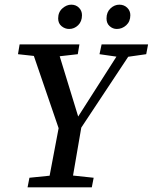

<svg xmlns="http://www.w3.org/2000/svg" viewBox="-20 -802 654 822"><path d="M57 -570 64 -612H320L313 -570L199 -557H175ZM98 0 106 -41 234 -54H259L381 -41L373 0ZM242 -221 108 -612H220L320 -286L305 -288L512 -612H564L305 -221ZM183 0 237 -285H333Q321 -214 308.5 -142.5Q296 -71 284 0ZM406 -570 415 -612H614L606 -570L515 -557H496ZM276 -678Q258 -678 243.5 -690Q229 -702 229 -723Q229 -750 247 -766Q265 -782 285 -782Q305 -782 318 -769Q331 -756 331 -737Q331 -710 314.5 -694Q298 -678 276 -678ZM480 -678Q463 -678 449.5 -690Q436 -702 436 -723Q436 -750 453 -766Q470 -782 491 -782Q511 -782 524.5 -769Q538 -756 538 -737Q538 -710 520.5 -694Q503 -678 480 -678Z"/></svg>

Font: Lisu Bosa SemiBold
Style: Italic
Weight: 600
Italic angle: -19°
Designer: David Morse, Annie Olsen, Victor Gaultney, Frank Grießhammer (Latin)
Foundry: SIL International
Version: Version 2.000